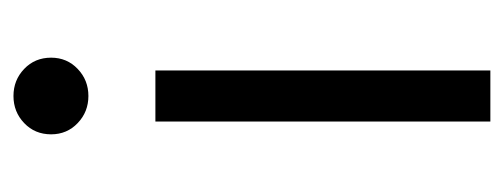

<svg xmlns="http://www.w3.org/2000/svg" viewBox="-246 -484 730 278"><g transform="rotate(-90 119.0 -345.0)"><path d="M82 0V-485H156V0ZM119 -582Q96 -582 79.8 -597.5Q63.5 -613 63.5 -636Q63.5 -659.5 79.8 -675Q96 -690.5 119 -690.5Q142 -690.5 158.2 -675Q174.5 -659.5 174.5 -636Q174.5 -613 158.2 -597.5Q142 -582 119 -582Z"/></g></svg>

Font: Geologica Cursive ExtraLight
Style: Regular
Weight: 250
Designer: Sindre Bremnes, Frode Helland
Foundry: Monokrom Skriftforlag AS
Version: Version 1.010;gftools[0.9.28]